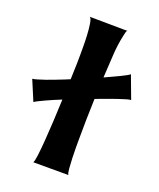

<svg xmlns="http://www.w3.org/2000/svg" viewBox="-212 -796 734 888"><g transform="rotate(20 155.0 -352.0)"><path d="M-77.1 -352.5Q-70.3 -352.5 -52.7 -357.9Q-35.2 -363.3 -16.1 -369.6Q2.9 -376 20 -382.8Q37.1 -389.6 44.9 -392.6Q50.8 -394.5 62.5 -399.4Q74.2 -404.3 90.8 -411.1Q92.8 -457 93.3 -489.7Q93.8 -522.5 93.8 -535.2Q93.8 -543.9 93.8 -570.8Q93.8 -597.7 92.3 -627.9Q90.8 -658.2 86.9 -683.1Q83 -708 75.2 -712.9L261.7 -710.9Q256.8 -710 254.4 -699.2Q252 -688.5 251 -684.6Q240.2 -635.7 237.3 -585.4Q234.4 -535.2 231.4 -485.4L230.5 -470.7Q273.4 -490.2 305.7 -505.9Q337.9 -521.5 344.7 -528.3L386.7 -416Q381.8 -417 364.7 -412.1Q347.7 -407.2 324.7 -399.4Q301.8 -391.6 275.4 -381.8Q249 -372.1 225.6 -363.3Q223.6 -311.5 222.7 -260.7Q221.7 -210 221.7 -157.2Q221.7 -149.4 221.7 -124.5Q221.7 -99.6 222.7 -72.3Q223.6 -44.9 225.6 -21Q227.5 2.9 232.4 8.8H59.6Q64.5 2 68.4 -28.8Q72.3 -59.6 75.7 -104Q79.1 -148.4 82 -202.6Q85 -256.8 86.9 -309.6Q67.4 -301.8 47.9 -293.5Q28.3 -285.2 11.7 -277.3Q-4.9 -269.5 -17.6 -263.2Q-30.3 -256.8 -35.2 -252.9Z"/></g></svg>

Font: Cherry Cream Soda
Style: Regular
Weight: 400
Designer: Font Diner, Inc
Foundry: Font Diner, Inc
Version: Version 1.001